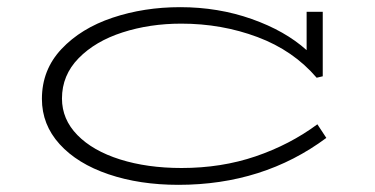

<svg xmlns="http://www.w3.org/2000/svg" viewBox="-20 -504 1047 536"><path d="M891 -119Q715 12 478 12Q370 12 283 -17.5Q196 -47 146.5 -101.5Q97 -156 97 -228Q97 -309 151.5 -367Q206 -425 294 -454.5Q382 -484 483 -484Q589 -484 682.5 -451Q776 -418 836 -364V-471H881V-291L864 -287Q799 -363 699 -400.5Q599 -438 486 -438Q398 -438 322 -413.5Q246 -389 199.5 -341.5Q153 -294 153 -229Q153 -171 196 -127Q239 -83 315 -59Q391 -35 487 -35Q598 -35 693.5 -67.5Q789 -100 866 -157Z"/></svg>

Font: BioRhyme Expanded Light
Style: Regular
Weight: 300
Width: 7
Designer: Aoife Mooney
Foundry: Aoife Mooney Type
Version: Version 1.000